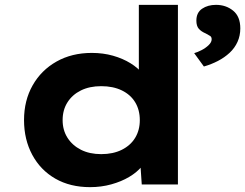

<svg xmlns="http://www.w3.org/2000/svg" viewBox="-20 -760 1010 791"><path d="M351 11Q269 11 208 -24Q147 -59 113 -122Q79 -185 79 -265Q79 -346 114.5 -408.5Q150 -471 213 -506.5Q276 -542 358 -542Q405 -542 445.5 -530.5Q486 -519 517.5 -499.5Q549 -480 568 -456Q587 -432 590 -407L552 -398V-740H713V0H564L555 -132L587 -123Q584 -98 564 -74Q544 -50 512 -31Q480 -12 438.5 -0.5Q397 11 351 11ZM397 -125Q446 -125 482 -143Q518 -161 537 -192.5Q556 -224 556 -265Q556 -307 537 -338.5Q518 -370 482 -387.5Q446 -405 397 -405Q349 -405 313.5 -387.5Q278 -370 258 -338.5Q238 -307 238 -265Q238 -224 258 -192.5Q278 -161 313.5 -143Q349 -125 397 -125ZM820 -486 780 -541Q794 -545 810.5 -553.5Q827 -562 839.5 -574Q852 -586 852 -598Q852 -608 845.5 -612Q839 -616 828 -622Q809 -630 799 -641.5Q789 -653 789 -675Q789 -708 812.5 -724Q836 -740 870 -740Q911 -740 940.5 -716Q970 -692 970 -643Q970 -613 958.5 -587.5Q947 -562 926 -542.5Q905 -523 878 -509Q851 -495 820 -486Z"/></svg>

Font: Lexend Giga
Style: Bold
Weight: 700
Version: Version 1.007